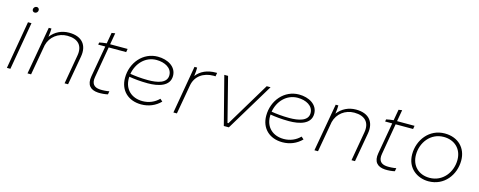

<svg xmlns="http://www.w3.org/2000/svg" viewBox="-31 -1355 5031 2016"><g transform="rotate(15 2484.5 -346.5)"><path d="M48 0H86L176 -520H138ZM180 -636C198 -636 214 -651 214 -671C214 -686 203 -699 187 -699C168 -699 152 -683 152 -664C152 -648 163 -636 180 -636Z M272 0H311L370 -333C394 -428 477 -490 575 -490C693 -490 750 -426 730 -316L675 0H713L769 -316C791 -440 729 -526 585 -526C504 -526 434 -492 385 -428C390 -465 394 -497 393 -520H364Z M1039 3C1073 5 1119 1 1145 -6L1151 -41C1125 -35 1078 -32 1050 -34C984 -38 954 -74 967 -147L1025 -484H1215L1221 -520H1031L1053 -645L1015 -639L994 -520C970 -518 934 -513 915 -508L911 -484H988L928 -144C911 -49 954 -2 1039 3Z M1508 6C1588 6 1661 -24 1716 -80L1689 -104C1644 -58 1582 -31 1513 -31C1393 -31 1313 -106 1313 -224L1314 -243C1366 -234 1437 -226 1517 -226C1634 -226 1755 -257 1755 -369C1755 -470 1657 -524 1550 -524C1391 -524 1273 -387 1273 -220C1273 -83 1367 6 1508 6ZM1317 -275C1337 -392 1424 -487 1546 -487C1634 -487 1716 -446 1716 -366C1716 -279 1612 -259 1512 -259C1435 -259 1366 -267 1317 -275Z M1858 0H1896L1952 -317C1970 -423 2055 -482 2168 -482C2175 -482 2181 -482 2187 -481L2194 -520H2182C2089 -520 2016 -488 1970 -426C1975 -462 1978 -497 1977 -520H1948Z M2406 0H2461L2775 -520H2733L2445 -41H2435L2313 -520H2272Z M3043 6C3123 6 3196 -24 3251 -80L3224 -104C3179 -58 3117 -31 3048 -31C2928 -31 2848 -106 2848 -224L2849 -243C2901 -234 2972 -226 3052 -226C3169 -226 3290 -257 3290 -369C3290 -470 3192 -524 3085 -524C2926 -524 2808 -387 2808 -220C2808 -83 2902 6 3043 6ZM2852 -275C2872 -392 2959 -487 3081 -487C3169 -487 3251 -446 3251 -366C3251 -279 3147 -259 3047 -259C2970 -259 2901 -267 2852 -275Z M3391 0H3430L3489 -333C3513 -428 3596 -490 3694 -490C3812 -490 3869 -426 3849 -316L3794 0H3832L3888 -316C3910 -440 3848 -526 3704 -526C3623 -526 3553 -492 3504 -428C3509 -465 3513 -497 3512 -520H3483Z M4158 3C4192 5 4238 1 4264 -6L4270 -41C4244 -35 4197 -32 4169 -34C4103 -38 4073 -74 4086 -147L4144 -484H4334L4340 -520H4150L4172 -645L4134 -639L4113 -520C4089 -518 4053 -513 4034 -508L4030 -484H4107L4047 -144C4030 -49 4073 -2 4158 3Z M4630 5C4801 5 4908 -138 4908 -294C4908 -429 4816 -525 4669 -525C4500 -525 4393 -380 4393 -226C4393 -73 4510 5 4630 5ZM4632 -33C4511 -33 4433 -114 4433 -230C4433 -363 4524 -487 4668 -487C4782 -487 4868 -413 4868 -290C4868 -158 4777 -33 4632 -33Z"/></g></svg>

Font: Fixel Display ExtraLight
Style: Italic
Weight: 200
Italic angle: -10°
Designer: AlfaBravo + MacPaw
Foundry: Kyrylo Tkachov, Marchela Mozhyna, Serhii Makarenko, Maria Weinstein, Zakhar Kryvoshyya
Version: Version 1.210;Glyphs 3.2 (3217)